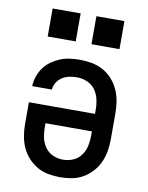

<svg xmlns="http://www.w3.org/2000/svg" viewBox="-84 -795 668 864"><g transform="rotate(10 250.0 -363.0)"><path d="M250 8Q223 8 196 3Q169 -2 145.5 -15.5Q122 -29 103.5 -49.5Q85 -70 74 -94.5Q63 -119 58.5 -146Q54 -173 54 -200V-300H356V-320Q356 -344 350.5 -367.5Q345 -391 331 -410Q317 -429 294.5 -438.5Q272 -448 248 -448Q231 -448 213.5 -444.5Q196 -441 181 -431.5Q166 -422 156.5 -406.5Q147 -391 146 -374H56Q57 -397 64.5 -419Q72 -441 85.5 -459.5Q99 -478 118 -491.5Q137 -505 158 -513.5Q179 -522 202 -525Q225 -528 248 -528Q275 -528 302 -523Q329 -518 353 -505Q377 -492 395.5 -471.5Q414 -451 425.5 -426Q437 -401 441.5 -374Q446 -347 446 -320V-200Q446 -173 441.5 -146Q437 -119 426 -94.5Q415 -70 396.5 -49.5Q378 -29 354.5 -15.5Q331 -2 304 3Q277 8 250 8ZM250 -72Q274 -72 296 -81.5Q318 -91 332 -110.5Q346 -130 351 -153Q356 -176 356 -200V-220H144V-200Q144 -176 149 -153Q154 -130 168 -110.5Q182 -91 204 -81.5Q226 -72 250 -72ZM286 -606V-734H414V-606ZM86 -606V-734H214V-606Z"/></g></svg>

Font: Iosevka SS04 Medium
Style: Regular
Weight: 500
Monospace: yes
Designer: Belleve Invis
Foundry: Belleve Invis
Version: Version 19.0.0; ttfautohint (v1.8.4)